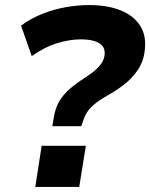

<svg xmlns="http://www.w3.org/2000/svg" viewBox="-20 -736 592 756"><path d="M186 -239 191 -269Q196 -302 208 -327Q220 -352 242 -374Q264 -396 298 -419Q320 -433 340.5 -448Q361 -463 375.5 -481Q390 -499 392 -521Q394 -543 382.5 -556Q371 -569 349.5 -575Q328 -581 299 -581Q253 -581 203.5 -565.5Q154 -550 105 -515L63 -635Q102 -664 148 -682Q194 -700 240.5 -708Q287 -716 330 -716Q404 -716 455.5 -695Q507 -674 532 -634.5Q557 -595 550 -539Q546 -496 523.5 -462Q501 -428 468.5 -403Q436 -378 403 -360Q370 -341 351 -325Q332 -309 322 -292.5Q312 -276 306 -256L300 -239ZM119 0 144 -162H318L292 0Z"/></svg>

Font: Nunito Sans 8pt ExtraBold
Style: Italic
Weight: 800
Italic angle: -9°
Version: Version 3.101;gftools[0.9.27]